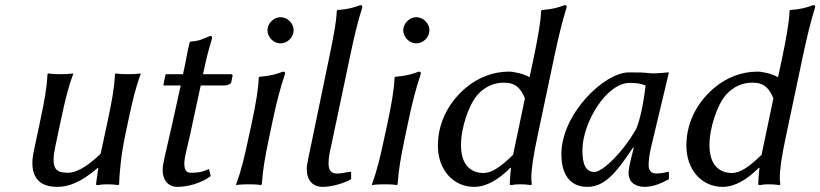

<svg xmlns="http://www.w3.org/2000/svg" viewBox="-20 -718 3196 748"><path d="M361 -64H363L354 0C354 2 356 3 362 3C376 1 383 0 398 0C410 0 429 1 441 3L444 0C445 -43 452 -117 468 -192L480 -249C496 -324 508 -376 528 -429V-432C528 -432 513 -429 478 -429C444 -429 431 -432 431 -432L428 -429C425 -372 416 -325 400 -249L372 -119C340 -88 289 -45 245 -45C196 -45 177 -61 196 -150L217 -249C233 -324 245 -376 265 -429V-432C265 -432 250 -429 215 -429C181 -429 168 -432 168 -432L165 -429C162 -372 153 -325 137 -249L111 -126C97 -59 109 10 202 10C243 10 292 -4 361 -64Z M693 -429H628C626 -429 625 -428 624 -425L617 -389C616 -386 617 -385 620 -385H684L650 -231C637 -171 621 -109 616 -79C607 -32 625 10 671 10C713 10 765 -5 801 -32L794 -60C765 -45 740 -45 723 -45C723 -45 722 -45 722 -45C699 -45 693 -71 702 -112C708 -142 719 -182 731 -242L762 -385H854C864 -385 879 -389 881 -398L886 -423C887 -427 884 -429 879 -429H771C787 -504 789 -510 806 -568C807 -575 805 -578 799 -578C772 -568 763 -559 722 -556L719 -553C709 -514 706 -487 693 -429Z M960 -235 948 -180C932 -105 920 -54 900 0V3C900 3 915 0 950 0C984 0 997 3 997 3L1000 0C1004 -57 1012 -104 1028 -180L1043 -251C1059 -326 1070 -368 1090 -429C1092 -436 1089 -439 1083 -439C1056 -429 1032 -422 991 -419L988 -416C987 -373 976 -310 960 -235ZM1022 -600C1022 -573 1046 -549 1073 -549C1100 -549 1124 -573 1124 -600C1124 -627 1100 -651 1073 -651C1046 -651 1022 -627 1022 -600Z M1260 -82C1260 -107 1266 -131 1272 -158L1344 -500C1360 -575 1372 -628 1391 -688C1392 -695 1390 -698 1384 -698C1357 -688 1336 -682 1295 -679L1292 -676C1291 -633 1276 -558 1260 -482L1195 -168C1187 -130 1175 -77 1175 -61C1175 -16 1198 10 1237 10C1277 10 1327 -7 1348 -20V-46L1346 -49C1341 -48 1337 -47 1332 -47C1290 -39 1260 -34 1260 -82Z M1489 -235 1477 -180C1461 -105 1449 -54 1429 0V3C1429 3 1444 0 1479 0C1513 0 1526 3 1526 3L1529 0C1533 -57 1541 -104 1557 -180L1572 -251C1588 -326 1599 -368 1619 -429C1621 -436 1618 -439 1612 -439C1585 -429 1561 -422 1520 -419L1517 -416C1516 -373 1505 -310 1489 -235ZM1551 -600C1551 -573 1575 -549 1602 -549C1629 -549 1653 -573 1653 -600C1653 -627 1629 -651 1602 -651C1575 -651 1551 -627 1551 -600Z M1968 -64H1971C1967 -38 1966 0 1966 0C1966 2 1968 3 1972 3C1986 1 1991 0 2006 0C2018 0 2037 1 2049 3L2052 0C2051 -7 2050 -15 2050 -25C2050 -58 2057 -109 2075 -192L2140 -500C2156 -574 2168 -626 2187 -688C2189 -695 2187 -698 2180 -698C2153 -688 2132 -682 2091 -679L2088 -676C2087 -633 2073 -558 2057 -482L2043 -417C2022 -430 1983 -439 1963 -439C1901 -439 1843 -416 1796 -377C1737 -328 1686 -250 1686 -151C1686 -55 1747 10 1827 10C1875 10 1922 -18 1968 -64ZM1979 -115C1932 -69 1896 -44 1864 -44C1813 -44 1776 -77 1776 -152C1776 -225 1808 -307 1834 -341C1870 -386 1912 -396 1943 -396C1990 -396 2009 -373 2025 -335Z M2515 -138 2586 -436C2580 -436 2571 -435 2561 -434C2543 -433 2522 -431 2510 -433C2483 -436 2470 -436 2430 -436C2334 -436 2167 -274 2167 -117C2167 -61 2185 10 2269 10C2340 10 2387 -55 2447 -144L2449 -142L2436 -90C2430 -64 2429 -52 2429 -43C2429 -4 2461 10 2491 10C2531 10 2565 -9 2586 -20V-46L2584 -49C2566 -44 2546 -42 2536 -42C2519 -42 2507 -52 2507 -74C2507 -90 2509 -111 2515 -138ZM2460 -219C2411 -129 2328 -48 2296 -48C2262 -48 2249 -77 2249 -133C2249 -239 2342 -395 2433 -395C2458 -395 2475 -393 2495 -385C2495 -385 2485 -283 2460 -219Z M2936 -64H2939C2935 -38 2934 0 2934 0C2934 2 2936 3 2940 3C2954 1 2959 0 2974 0C2986 0 3005 1 3017 3L3020 0C3019 -7 3018 -15 3018 -25C3018 -58 3025 -109 3043 -192L3108 -500C3124 -574 3136 -626 3155 -688C3157 -695 3155 -698 3148 -698C3121 -688 3100 -682 3059 -679L3056 -676C3055 -633 3041 -558 3025 -482L3011 -417C2990 -430 2951 -439 2931 -439C2869 -439 2811 -416 2764 -377C2705 -328 2654 -250 2654 -151C2654 -55 2715 10 2795 10C2843 10 2890 -18 2936 -64ZM2947 -115C2900 -69 2864 -44 2832 -44C2781 -44 2744 -77 2744 -152C2744 -225 2776 -307 2802 -341C2838 -386 2880 -396 2911 -396C2958 -396 2977 -373 2993 -335Z"/></svg>

Font: Libertinus Sans
Style: Italic
Weight: 400
Italic angle: -12°
Designer: Philipp H. Poll, Khaled Hosny
Foundry: Caleb Maclennan
Version: Version 7.050;RELEASE